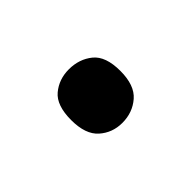

<svg xmlns="http://www.w3.org/2000/svg" viewBox="-37 -224 342 342"><g transform="rotate(-45 134.0 -53.5)"><path d="M72 -54Q72 -91 90 -106Q108 -121 133 -121Q159 -121 177.5 -106Q196 -91 196 -54Q196 -18 177.5 -2Q159 14 133 14Q108 14 90 -2Q72 -18 72 -54Z"/></g></svg>

Font: ukorean05
Style: Book
Weight: 400
Designer: Jelle Bosma - Monotype Design Team
Foundry: Monotype Imaging Inc.
Version: Version 2.003